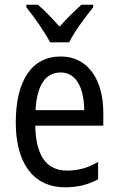

<svg xmlns="http://www.w3.org/2000/svg" viewBox="-20 -786 502 816"><path d="M193 -606H274C296 -652 344 -715 376 -755V-766H326C292 -735 268 -711 233 -673C202 -707 169 -743 141 -766H92V-755C127 -711 170 -650 193 -606ZM238 -546C116 -546 47 -445 47 -265C47 -102 115 10 257 10C311 10 354 -1 397 -24V-98C353 -72 312 -61 265 -61C177 -61 132 -125 130 -252H419V-308C419 -444 356 -546 238 -546ZM238 -478C307 -478 337 -407 338 -318H131C137 -425 174 -478 238 -478Z"/></svg>

Font: Noto Sans Lao Looped Condensed
Style: Regular
Weight: 400
Width: 3
Designer: Mark Frömberg, Ben Mitchell
Foundry: The Fontpad Ltd
Version: Version 1.002